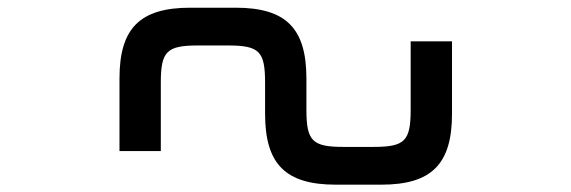

<svg xmlns="http://www.w3.org/2000/svg" viewBox="-20 -606 1521 511"><path d="M685.5 -385.5V-303C685.5 -169 740 -114.5 874 -114.5H994.5C1128.5 -114.5 1183 -169 1183 -303V-496H1073V-314.5C1073 -230.5 1057.5 -215 973.5 -215H895C811 -215 795.5 -230.5 795.5 -314.5V-397C795.5 -531 741 -585.5 607 -585.5H486.5C352.5 -585.5 298 -531 298 -397V-204H408V-385.5C408 -469.5 423.5 -485 507.5 -485H586C670.5 -485 685.5 -469.5 685.5 -385.5Z"/></svg>

Font: Melete
Style: Regular
Weight: 400
Width: 6
Designer: Sora Sagano
Foundry: DOT COLON
Version: Version 0.200;FEAKit 1.0